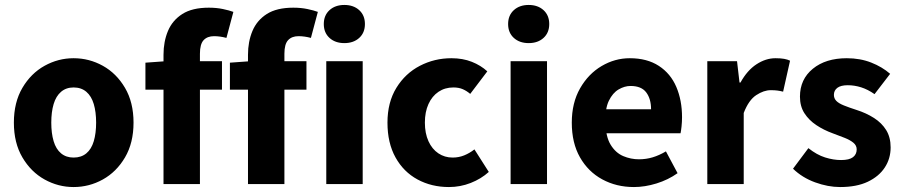

<svg xmlns="http://www.w3.org/2000/svg" viewBox="-20 -743 3643 775"><path d="M277 12Q215 12 160 -18.5Q105 -49 70.5 -107.5Q36 -166 36 -248Q36 -330 70.5 -388.5Q105 -447 160 -477.5Q215 -508 277 -508Q340 -508 395 -477.5Q450 -447 484.5 -388.5Q519 -330 519 -248Q519 -166 484.5 -107.5Q450 -49 395 -18.5Q340 12 277 12ZM277 -107Q308 -107 328.5 -124Q349 -141 358.5 -173Q368 -205 368 -248Q368 -291 358.5 -323Q349 -355 328.5 -372.5Q308 -390 277 -390Q247 -390 226.5 -372.5Q206 -355 196.5 -323Q187 -291 187 -248Q187 -205 196.5 -173Q206 -141 226.5 -124Q247 -107 277 -107Z M640 0V-522Q640 -575 658 -618Q676 -661 716 -686.5Q756 -712 823 -712Q854 -712 880 -706.5Q906 -701 922 -695L894 -590Q868 -597 844 -597Q817 -597 802 -581Q787 -565 787 -526V0ZM567 -381V-490L650 -496H876V-381Z M981 0V-522Q981 -575 999 -618Q1017 -661 1057 -686.5Q1097 -712 1164 -712Q1195 -712 1221 -706.5Q1247 -701 1263 -695L1235 -590Q1209 -597 1185 -597Q1158 -597 1143 -581Q1128 -565 1128 -526V0ZM908 -381V-490L991 -496H1217V-381Z M1297 0V-496H1444V0ZM1370 -569Q1333 -569 1310 -590Q1287 -611 1287 -646Q1287 -681 1310 -702Q1333 -723 1370 -723Q1407 -723 1430 -702Q1453 -681 1453 -646Q1453 -611 1430 -590Q1407 -569 1370 -569Z M1792 12Q1722 12 1665.5 -18.5Q1609 -49 1576.5 -107.5Q1544 -166 1544 -248Q1544 -330 1580 -388.5Q1616 -447 1675 -477.5Q1734 -508 1802 -508Q1848 -508 1884.5 -493.5Q1921 -479 1947 -455L1878 -364Q1864 -376 1848 -383Q1832 -390 1810 -390Q1776 -390 1750 -372.5Q1724 -355 1709.5 -323Q1695 -291 1695 -248Q1695 -205 1709.5 -173Q1724 -141 1749.5 -124Q1775 -107 1807 -107Q1832 -107 1854 -116Q1876 -125 1895 -140L1953 -49Q1922 -21 1880 -4.5Q1838 12 1792 12Z M2041 0V-496H2188V0ZM2114 -569Q2077 -569 2054 -590Q2031 -611 2031 -646Q2031 -681 2054 -702Q2077 -723 2114 -723Q2151 -723 2174 -702Q2197 -681 2197 -646Q2197 -611 2174 -590Q2151 -569 2114 -569Z M2539 12Q2468 12 2411 -19Q2354 -50 2321 -108Q2288 -166 2288 -248Q2288 -328 2321.5 -386.5Q2355 -445 2408.5 -476.5Q2462 -508 2522 -508Q2592 -508 2639.5 -477Q2687 -446 2710 -392Q2733 -338 2733 -270Q2733 -251 2731 -232.5Q2729 -214 2727 -205H2403L2401 -302H2608Q2608 -344 2588.5 -370Q2569 -396 2525 -396Q2501 -396 2477 -382Q2453 -368 2437.5 -336Q2422 -304 2424 -248Q2425 -191 2445 -158.5Q2465 -126 2495.5 -113Q2526 -100 2559 -100Q2588 -100 2614.5 -108Q2641 -116 2668 -132L2715 -44Q2677 -17 2630 -2.5Q2583 12 2539 12Z M2835 0V-496H2955L2965 -410H2969Q2996 -459 3033.5 -483.5Q3071 -508 3110 -508Q3131 -508 3145 -505.5Q3159 -503 3169 -498L3141 -373Q3129 -376 3118 -377.5Q3107 -379 3091 -379Q3063 -379 3032.5 -359Q3002 -339 2982 -287V0Z M3371 12Q3322 12 3270 -7Q3218 -26 3181 -62L3243 -145Q3277 -118 3310.5 -107.5Q3344 -97 3375 -97Q3408 -97 3423 -108.5Q3438 -120 3438 -140Q3438 -156 3424.5 -167Q3411 -178 3389.5 -186.5Q3368 -195 3341 -205Q3305 -218 3275 -238Q3245 -258 3227 -286Q3209 -314 3209 -353Q3209 -423 3261 -465.5Q3313 -508 3398 -508Q3452 -508 3496.5 -490.5Q3541 -473 3573 -445L3510 -363Q3483 -382 3456 -390.5Q3429 -399 3402 -399Q3374 -399 3360 -388.5Q3346 -378 3346 -360Q3346 -346 3355.5 -336Q3365 -326 3386 -317.5Q3407 -309 3438 -299Q3476 -287 3507.5 -267Q3539 -247 3557 -218Q3575 -189 3575 -148Q3575 -103 3551.5 -67Q3528 -31 3483 -9.5Q3438 12 3371 12Z"/></svg>

Font: Mada
Style: Bold
Weight: 700
Designer: Khaled Hosny
Version: Version 1.5